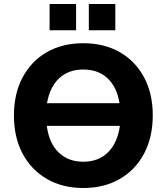

<svg xmlns="http://www.w3.org/2000/svg" viewBox="-20 -933 836 964"><path d="M398 11Q294 11 215.5 -34.5Q137 -80 93.5 -161.5Q50 -243 50 -353Q50 -463 93.5 -544.5Q137 -626 215 -671Q293 -716 398 -716Q503 -716 581.5 -671Q660 -626 703.5 -544.5Q747 -463 747 -354Q747 -244 703.5 -162Q660 -80 581.5 -34.5Q503 11 398 11ZM398 -584Q324 -584 277 -540Q230 -496 216 -415H580Q567 -496 520 -540Q473 -584 398 -584ZM398 -121Q475 -121 522.5 -168.5Q570 -216 582 -301H215Q226 -215 274 -168Q322 -121 398 -121ZM426 -781V-913H559V-781ZM229 -781V-913H362V-781Z"/></svg>

Font: Nunito Sans ExtraBold
Style: Regular
Weight: 800
Designer: Vernon Adams
Foundry: Vernon Adams
Version: Version 3.101; ttfautohint (v1.8.4.7-5d5b);gftools[0.9.27]